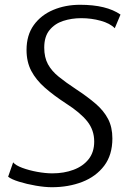

<svg xmlns="http://www.w3.org/2000/svg" viewBox="-20 -775 550 803"><path d="M197 8Q167.5 8 129.8 1.5Q92 -5 59.8 -15Q27.5 -25 14 -36L35 -96Q45 -83.5 73.2 -73Q101.5 -62.5 136 -56.2Q170.5 -50 199 -50Q247.5 -50 287.2 -64.8Q327 -79.5 350.5 -109Q374 -138.5 374 -183Q374 -231 345 -267.5Q316 -304 255 -343Q204.5 -376 167.8 -408.2Q131 -440.5 111 -478.2Q91 -516 91 -566Q91 -628 121.2 -670Q151.5 -712 202.5 -733.5Q253.5 -755 315 -755Q425 -755 484 -714L460 -657Q440 -677.5 401 -688.2Q362 -699 320 -699Q279.5 -699 244.2 -687.5Q209 -676 187 -649Q165 -622 165 -576Q165 -535 180.5 -506.5Q196 -478 225.8 -454Q255.5 -430 298 -402Q346 -370.5 380 -341.2Q414 -312 432 -277.5Q450 -243 450 -196Q450 -127 415.8 -81.8Q381.5 -36.5 324 -14.2Q266.5 8 197 8Z"/></svg>

Font: Merriweather Sans Light
Style: Italic
Weight: 300
Italic angle: -7.5°
Designer: Eben Sorkin
Foundry: Eben Sorkin
Version: Version 2.001; ttfautohint (v1.8.3)